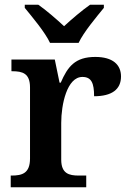

<svg xmlns="http://www.w3.org/2000/svg" viewBox="-20 -786 543 806"><path d="M190 -606H310C331 -651 385 -715 416 -753V-766H358C326 -744 279 -704 249 -676C219 -704 173 -744 141 -766H84V-753C115 -715 169 -651 190 -606ZM25 0H342V-49H311C270 -49 237 -57 237 -116V-270C237 -347 261 -463 326 -463C364 -463 375 -437 375 -382C450 -382 488 -411 488 -465C488 -514 454 -547 380 -547C295 -547 264 -506 235 -439H230L210 -536H28V-487H31C75 -487 106 -478 106 -419V-121C106 -58 73 -49 28 -49H25Z"/></svg>

Font: Noto Serif Devanagari SemiBold
Style: Regular
Weight: 600
Designer: Universal Thirst, Indian Type Foundry and the Monotype Design Team
Foundry: Monotype Imaging Inc.
Version: Version 2.004